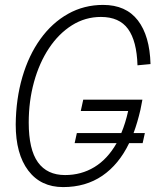

<svg xmlns="http://www.w3.org/2000/svg" viewBox="-20 -746 640 782"><path d="M237 16Q146 16 95 -51.5Q44 -119 44 -239Q45 -343 71 -432Q97 -521 144.5 -587Q192 -653 257 -689.5Q322 -726 400 -726Q493 -726 541.5 -663Q590 -600 593 -485L540 -480Q537 -579 501.5 -628Q466 -677 391 -677Q327 -677 273 -643Q219 -609 179.5 -549.5Q140 -490 118.5 -412Q97 -334 97 -247Q97 -137 134.5 -85Q172 -33 245 -33Q311 -33 364.5 -65.5Q418 -98 455 -163H284L293 -204H474Q491 -244 502 -294H309L319 -340H560L552 -299Q540 -247 524 -204H570L561 -163H506Q464 -76 396.5 -30Q329 16 237 16Z"/></svg>

Font: Geist Mono ExtraLight
Style: Italic
Weight: 200
Italic angle: -12°
Monospace: yes
Designer: Basement.studio, Andrés Briganti, Mateo Zaragoza
Foundry: Basement.studio, Vercel, Andrés Briganti, Guido Ferreyra, Mateo Zaragoza
Version: Version 1.500; ttfautohint (v1.8.4.7-5d5b)